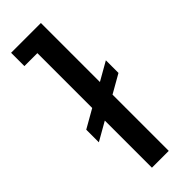

<svg xmlns="http://www.w3.org/2000/svg" viewBox="-244 -752 775 775"><g transform="rotate(-45 143.0 -365.0)"><path d="M194 0H98V-269L19 -224V-296L98 -341V-654H24V-730H194V-393L273 -438V-366L194 -321Z"/></g></svg>

Font: Sora
Style: Regular
Weight: 400
Designer: Jonathan Barnbrook, Julián Moncada
Foundry: Barnbrook Fonts
Version: Version 2.000